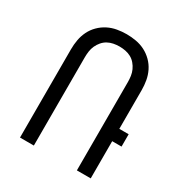

<svg xmlns="http://www.w3.org/2000/svg" viewBox="-173 -870 945 997"><g transform="rotate(30 300.0 -371.0)"><path d="M88 0V-529Q88 -558 93 -586Q98 -614 110.5 -639.5Q123 -665 143.5 -685.5Q164 -706 189.5 -719Q215 -732 243.5 -737Q272 -742 300 -742Q328 -742 356.5 -737Q385 -732 410.5 -719Q436 -706 456.5 -685.5Q477 -665 489.5 -639.5Q502 -614 507 -586Q512 -558 512 -529V-297H568V-223H512V0H429V-529Q429 -547 426.5 -565Q424 -583 416.5 -599.5Q409 -616 397 -630Q385 -644 369.5 -652.5Q354 -661 336 -664.5Q318 -668 300 -668Q282 -668 264 -664.5Q246 -661 230.5 -652.5Q215 -644 203 -630Q191 -616 183.5 -599.5Q176 -583 173.5 -565Q171 -547 171 -529V0Z"/></g></svg>

Font: Iosevka Extended
Style: Regular
Weight: 400
Width: 7
Monospace: yes
Designer: Belleve Invis
Foundry: Belleve Invis
Version: Version 32.5.0; ttfautohint (v1.8.4)